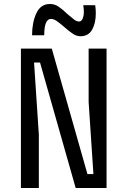

<svg xmlns="http://www.w3.org/2000/svg" viewBox="-20 -944 640 964"><path d="M85 -700H240L419 -70H449L425 -432V-700H515V0H360L181 -630H151L175 -268V0H85ZM302 -809Q279 -829 264 -839Q249 -849 236 -849Q202 -849 202 -767H141Q141 -831 162.5 -877.5Q184 -924 231 -924Q254 -924 273.5 -911Q293 -898 319 -873Q341 -854 353 -845Q365 -836 378 -836Q388 -836 394.5 -849.5Q401 -863 401 -886Q401 -900 398 -918H458Q461 -899 461 -877Q461 -828 442.5 -795Q424 -762 384 -762Q365 -762 346.5 -774Q328 -786 302 -809Z"/></svg>

Font: Sligoil Micro
Style: Regular
Weight: 400
Designer: Ariel Martín Pérez
Foundry: Igor Stepanchenko
Version: Version 1.001